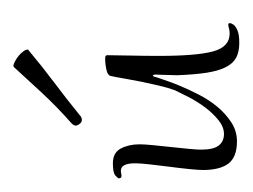

<svg xmlns="http://www.w3.org/2000/svg" viewBox="-65 -315 371 281"><g transform="rotate(-90 120.5 -174.5)"><path d="M150.9 -100.1Q150.9 -103.5 151.1 -108.4Q151.4 -113.3 151.4 -118.2Q151.4 -123 151.6 -126.7Q151.9 -130.4 151.9 -131.8Q151.9 -135.3 150.6 -136.2Q149.4 -137.2 147.9 -130.9Q147 -128.9 144 -119.6Q141.1 -110.4 135.7 -97.4Q130.4 -84.5 122.8 -69.6Q115.2 -54.7 105 -42.2Q94.7 -29.8 82 -21.5Q69.3 -13.2 54.2 -13.2Q31.2 -13.2 21.7 -25.6Q12.2 -38.1 12.2 -63Q12.2 -70.3 13.7 -84.2Q15.1 -98.1 17.1 -113Q19 -127.9 20.5 -141.4Q22 -154.8 22 -162.1Q22 -183.1 11.2 -183.1Q8.8 -183.1 6.8 -182.6Q4.9 -182.1 3.9 -182.1Q0 -182.1 0 -186Q0 -187.5 4.2 -191.2Q8.3 -194.8 22 -194.8Q37.6 -194.8 43.7 -183.1Q49.8 -171.4 49.8 -155.8Q49.8 -148.9 48.6 -136.5Q47.4 -124 45.9 -110.4Q44.4 -96.7 43.2 -84.2Q42 -71.8 42 -65.9Q42 -47.4 48.1 -39.8Q54.2 -32.2 64.9 -32.2Q75.2 -32.2 85.2 -40.3Q95.2 -48.3 103.8 -59.8Q112.3 -71.3 118.7 -83.5Q125 -95.7 128.9 -104Q132.8 -114.7 135.7 -127.4Q138.7 -140.1 141.4 -153.1Q144 -166 146 -177.7Q147.9 -189.5 149.9 -198.2Q150.9 -202.6 159.2 -204.3Q167.5 -206.1 175.8 -206.1Q180.2 -206.1 180.2 -203.1Q180.2 -190.9 179.7 -169.9Q179.2 -148.9 179.2 -127Q179.2 -72.3 185.8 -48.1Q192.4 -23.9 211.9 -23.9Q216.3 -23.9 219.5 -24.9Q222.7 -25.9 225.1 -25.9Q227.1 -25.9 227.1 -23.9Q227.1 -25.4 227.1 -23.4Q227.1 -21.5 224.9 -18.3Q222.7 -15.1 216.6 -12.5Q210.4 -9.8 198.2 -9.8Q185.1 -9.8 176.5 -14.4Q168 -19 162.6 -29.8Q157.2 -40.5 154.5 -57.9Q151.9 -75.2 150.9 -100.1ZM92.3 -243.2Q89.4 -240.2 85.4 -240.2Q82.5 -240.2 80.3 -242.7Q78.1 -245.1 77.1 -248.5Q77.1 -252 80.6 -255.4Q104.5 -276.4 126 -299.6Q147.5 -322.8 162.6 -339.4Q163.6 -340.3 164.6 -340.3Q167 -340.3 171.1 -338.1Q175.3 -335.9 179.2 -332.8Q183.1 -329.6 185.8 -325.9Q188.5 -322.3 188.5 -319.3Q188.5 -318.4 188 -318.4Q187.5 -318.4 186.5 -317.4Q165 -299.3 140.4 -280.8Q115.7 -262.2 92.3 -243.2Z"/></g></svg>

Font: Stalemate
Style: Regular
Weight: 400
Designer: Astigmatic (AOETI)
Foundry: Astigmatic (AOETI)
Version: Version 001.000